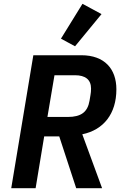

<svg xmlns="http://www.w3.org/2000/svg" viewBox="-20 -988 640 1008"><path d="M212 -272H291L380 0H516L412 -283C524 -306 591 -391 591 -519C591 -626 529 -698 407 -698H155L39 0H167ZM229 -374 266 -593H374C428 -593 458 -570 458 -523C458 -512 457 -498 455 -489L450 -459C440 -400 406 -374 336 -374ZM513 -914 413 -968 300 -785 374 -745Z"/></svg>

Font: IBM Plex Mono SmBld
Style: Italic
Weight: 600
Italic angle: -9.5°
Monospace: yes
Designer: Mike Abbink, Paul van der Laan, Pieter van Rosmalen
Foundry: Bold Monday
Version: Version 2.004